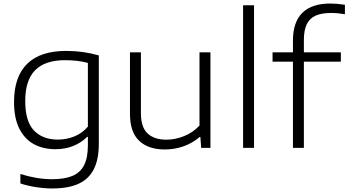

<svg xmlns="http://www.w3.org/2000/svg" viewBox="-20 -838 1974 1088"><path d="M95.5 201.5V148Q190 177.5 274.5 177.5Q346 177.5 390.5 158.8Q435 140 456.5 98Q478 56 478 -14.5V-62.5H474Q441 -29.5 395.2 -11Q349.5 7.5 294 7.5Q225.5 7.5 173 -20.5Q120.5 -48.5 90 -108.2Q59.5 -168 59.5 -259.5Q59.5 -403.5 134 -476.5Q208.5 -549.5 355 -549.5Q452 -549.5 540 -524V-23.5Q540 66 511 122Q482 178 423.8 204Q365.5 230 276 230Q233.5 230 184.8 222.5Q136 215 95.5 201.5ZM478 -120.5V-481.5Q420.5 -497 348.5 -497Q235.5 -497 179.2 -440.2Q123 -383.5 123 -265.5Q123 -150 172.5 -98.5Q222 -47 308 -47Q357 -47 401.5 -65Q446 -83 478 -120.5Z M716.5 -193.5V-541.5H778.5V-196.5Q778.5 -117 816.2 -81.8Q854 -46.5 922.5 -46.5Q973.5 -46.5 1023.5 -66.8Q1073.5 -87 1110.5 -126.5V-541.5H1172.5V0H1120L1115.5 -61.5H1111Q1071 -27 1020.2 -9Q969.5 9 913.5 9Q821 9 768.8 -40Q716.5 -89 716.5 -193.5Z M1357.5 0V-808H1419.5V0Z M1702 -612V-541.5H1911.5V-488.5H1702V0H1640V-488.5H1524.5V-541.5H1640V-607.5Q1640 -712.5 1693.2 -765.2Q1746.5 -818 1852 -818Q1888 -818 1934.5 -811V-757.5Q1894 -764.5 1856 -764.5Q1802.5 -764.5 1768.8 -749.5Q1735 -734.5 1718.5 -701Q1702 -667.5 1702 -612Z"/></svg>

Font: Encode Sans Expanded Light
Style: Regular
Weight: 300
Width: 7
Designer: Multiple Designers
Foundry: Impallari Type
Version: Version 2.000